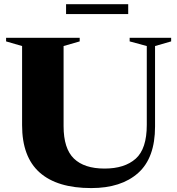

<svg xmlns="http://www.w3.org/2000/svg" viewBox="-20 -898 859 930"><path d="M691 -293V-675L608 -697.5V-715H809V-697.5L731 -675V-285Q731 -133 649 -60Q567 13 422 13Q257 13 172 -62.5Q87 -138 87 -291.5V-675L9.5 -697.5V-715H366V-697.5L288 -675V-287Q288 -178.5 338 -130Q388 -81.5 486.5 -81.5Q583.5 -81.5 637.2 -129.2Q691 -177 691 -293ZM300 -830V-877.5H601V-830Z"/></svg>

Font: Newsreader Display
Style: Bold
Weight: 700
Designer: Hugues Gentile
Foundry: Production Type
Version: Version 1.001